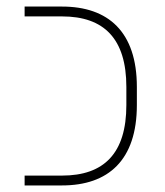

<svg xmlns="http://www.w3.org/2000/svg" viewBox="-20 -565 502 585"><path d="M55 0H169C310 0 397 -77 397 -245V-300C397 -468 310 -545 169 -545H55V-515H169C297 -515 365 -447 365 -300V-245C365 -98 297 -30 169 -30H55V0Z"/></svg>

Font: Assistant ExtraLight
Style: Regular
Weight: 275
Designer: Hebrew By Ben Nathan, Latin by Paul Hunt
Version: Version 2.001;PS 002.001;hotconv 1.0.88;makeotf.lib2.5.64775